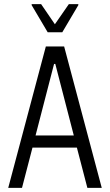

<svg xmlns="http://www.w3.org/2000/svg" viewBox="-20 -914 535 934"><path d="M20 0 203 -688H292L475 0H405L354 -196H138L87 0ZM153 -255H339L249 -603H243ZM212 -757 134 -889V-894H180L247 -796L315 -894H361V-889L283 -757Z"/></svg>

Font: Saira Condensed
Style: Regular
Weight: 400
Width: 3
Designer: Hector Gatti with collaboration of the Omnibus-Type team
Foundry: Omnibus-Type
Version: Version 1.101